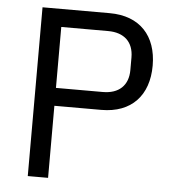

<svg xmlns="http://www.w3.org/2000/svg" viewBox="-51 -745 708 791"><g transform="rotate(5 303.0 -349.0)"><path d="M177 0V-298H371C496 -298 566 -375 566 -498C566 -621 496 -698 371 -698H93V0ZM177 -624H371C437 -624 476 -588 476 -524V-472C476 -408 437 -372 371 -372H177Z"/></g></svg>

Font: IBM Plex Arabic
Style: Regular
Weight: 400
Designer: Mike Abbink, Paul van der Laan, Pieter van Rosmalen, Wael Morcos, Khajak Apelian
Foundry: Bold Monday
Version: Version 1.0